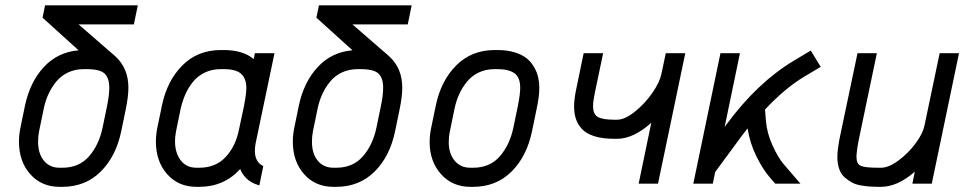

<svg xmlns="http://www.w3.org/2000/svg" viewBox="-20 -704 3714 736"><path d="M147 -284.2 129.9 -201.2Q126 -182.1 126 -161.1Q126 -115.2 148.2 -88.1Q170.4 -61 208.5 -61H218.8Q283.2 -61 321.3 -104.7Q359.4 -148.4 373.5 -215.8L390.6 -298.8Q398.9 -338.9 398.9 -368.2Q398.9 -404.3 381.3 -421.6Q363.8 -439 312 -439H301.8Q268.1 -439 241 -426.3Q213.9 -413.6 195.6 -391.1Q177.2 -368.7 165.3 -342.3Q153.3 -315.9 147 -284.2ZM152.8 -683.6H508.3L493.2 -610.4H281.2L421.4 -488.8Q472.2 -442.9 472.2 -368.2Q472.2 -333.5 461.9 -284.2L444.8 -201.2Q424.8 -104.5 366 -46.1Q307.1 12.2 218.8 12.2H208.5Q138.7 12.2 95.7 -36.6Q52.7 -85.4 52.7 -161.1Q52.7 -188 58.6 -215.8L75.7 -298.8Q94.7 -389.2 147.9 -446.8Q201.2 -504.4 281.2 -511.2L143.1 -636.2Z M671.9 -284.2 654.8 -200.7Q650.9 -179.7 650.9 -162.6Q650.9 -118.2 672.6 -89.6Q694.3 -61 733.4 -61H743.7Q806.6 -61 845 -102.1Q883.3 -143.1 896 -207L915.5 -298.8Q924.3 -344.7 924.3 -366.7Q924.3 -402.3 904.8 -420.7Q885.3 -439 836.9 -439H826.7Q793.5 -439 766.1 -426.3Q738.8 -413.6 720.5 -391.1Q702.1 -368.7 690.4 -342Q678.7 -315.4 671.9 -284.2ZM960.4 -157.2Q957 -140.6 957 -126Q957 -82.5 989.3 -67.4L974.1 6.8Q940.9 -2.9 923.6 -21.2Q906.2 -39.6 900.9 -56.2Q838.9 12.2 743.7 12.2H733.4Q663.6 12.2 620.6 -36.6Q577.6 -85.4 577.6 -161.6Q577.6 -187.5 583.5 -216.3L600.6 -298.8Q620.6 -395 679.4 -453.6Q738.3 -512.2 826.7 -512.2H836.9Q911.1 -512.2 952.6 -477.5L957 -500H1032.2Z M1196.8 -284.2 1179.7 -201.2Q1175.8 -182.1 1175.8 -161.1Q1175.8 -115.2 1198 -88.1Q1220.2 -61 1258.3 -61H1268.6Q1333 -61 1371.1 -104.7Q1409.2 -148.4 1423.3 -215.8L1440.4 -298.8Q1448.7 -338.9 1448.7 -368.2Q1448.7 -404.3 1431.2 -421.6Q1413.6 -439 1361.8 -439H1351.6Q1317.9 -439 1290.8 -426.3Q1263.7 -413.6 1245.4 -391.1Q1227.1 -368.7 1215.1 -342.3Q1203.1 -315.9 1196.8 -284.2ZM1202.6 -683.6H1558.1L1543 -610.4H1331.1L1471.2 -488.8Q1522 -442.9 1522 -368.2Q1522 -333.5 1511.7 -284.2L1494.6 -201.2Q1474.6 -104.5 1415.8 -46.1Q1356.9 12.2 1268.6 12.2H1258.3Q1188.5 12.2 1145.5 -36.6Q1102.5 -85.4 1102.5 -161.1Q1102.5 -188 1108.4 -215.8L1125.5 -298.8Q1144.5 -389.2 1197.8 -446.8Q1251 -504.4 1331.1 -511.2L1192.9 -636.2Z M1783.2 12.2Q1713.9 12.2 1670.4 -36.6Q1627 -85.4 1627 -159.2Q1627 -187.5 1633.3 -216.3L1650.4 -298.8Q1670.4 -395 1729.2 -453.6Q1788.1 -512.2 1876.5 -512.2H1886.7Q1924.3 -512.2 1953.4 -503.2Q1982.4 -494.1 1999.8 -479.7Q2017.1 -465.3 2028.1 -445.6Q2039.1 -425.8 2043.2 -407Q2047.4 -388.2 2047.4 -367.2Q2047.4 -333.5 2036.6 -284.2L2019.5 -201.2Q1999.5 -104.5 1940.7 -46.1Q1881.8 12.2 1793.5 12.2ZM1974.1 -367.2Q1974.1 -407.7 1951.9 -423.3Q1929.7 -439 1886.7 -439H1876.5Q1842.8 -439 1815.7 -426.3Q1788.6 -413.6 1770.3 -391.1Q1752 -368.7 1740 -342.3Q1728 -315.9 1721.7 -284.2L1704.6 -200.7Q1700.2 -181.2 1700.2 -159.2Q1700.2 -115.2 1722.7 -88.1Q1745.1 -61 1783.2 -61H1793.5Q1857.9 -61 1896 -104.7Q1934.1 -148.4 1948.2 -215.8L1965.3 -298.8Q1974.1 -342.8 1974.1 -367.2Z M2335 -171.9Q2289.6 -171.9 2258.1 -181.9Q2226.6 -191.9 2210.2 -210.2Q2193.8 -228.5 2187.3 -249.3Q2180.7 -270 2180.7 -296.4Q2180.7 -323.7 2189 -363.3L2217.3 -500H2292L2260.3 -348.6Q2253.4 -315.9 2253.4 -297.4Q2253.4 -266.1 2271.7 -255.6Q2290 -245.1 2335 -245.1H2345.2Q2375 -245.1 2413.6 -275.9Q2452.1 -306.6 2480.5 -347.7Q2508.8 -388.7 2515.1 -419.4L2532.2 -500H2606.9L2502.4 0H2428.2L2476.6 -233.4Q2408.2 -171.9 2345.2 -171.9Z M2712.4 0H2637.7L2741.7 -500H2816.4L2757.8 -217.3L2765.6 -228Q2883.8 -387.7 3022 -470.7L3087.9 -510.3L3126 -447.8L3063 -410.2Q2988.8 -365.7 2912.6 -284.2L2916 -241.2Q2919.9 -193.8 2941.4 -146.5Q2962.9 -99.1 2984.9 -73.7L3048.3 0H2951.7L2930.2 -24.9Q2904.3 -54.7 2879.4 -105Q2854.5 -155.3 2845.7 -211.9Q2837.4 -201.7 2824.2 -184.1L2721.7 -44.9Z M3346.7 -61H3356.9Q3387.2 -61 3425 -89.4Q3462.9 -117.7 3490.2 -155Q3517.6 -192.4 3523.4 -220.7L3582 -500H3656.2L3551.8 0H3477.5L3486.8 -45.9Q3420.4 12.2 3356.9 12.2H3346.7Q3329.1 12.2 3315.7 11.2Q3302.2 10.3 3282 7.1Q3261.7 3.9 3247.3 -3.7Q3232.9 -11.2 3218.8 -23.2Q3204.6 -35.2 3197.3 -55.4Q3189.9 -75.7 3189.9 -102.1Q3189.9 -135.3 3202.6 -193.4L3267.1 -500H3341.3L3273.9 -177.7Q3263.2 -126.5 3263.2 -102.1Q3263.2 -75.7 3279.5 -68.4Q3295.9 -61 3346.7 -61Z"/></svg>

Font: Anka/Coder Condensed
Style: Italic
Weight: 400
Width: 4
Italic angle: -12°
Monospace: yes
Version: Version 001.100